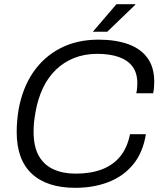

<svg xmlns="http://www.w3.org/2000/svg" viewBox="-20 -888 772 920"><path d="M341 12Q205 12 132.5 -55.5Q60 -123 60 -255Q60 -284 62.5 -311Q65 -338 69 -363Q88 -467 139 -541.5Q190 -616 269.5 -657Q349 -698 452 -698Q534 -698 594 -676.5Q654 -655 686.5 -610.5Q719 -566 719 -497Q719 -484 718 -470Q717 -456 714 -441H633Q636 -454 637 -466.5Q638 -479 638 -490Q638 -538 615 -569Q592 -600 549 -615Q506 -630 446 -630Q385 -630 335 -610Q285 -590 247 -553Q209 -516 185 -464.5Q161 -413 150 -350Q148 -337 146 -325Q144 -313 143 -301.5Q142 -290 141.5 -279.5Q141 -269 141 -257Q141 -186 165.5 -142Q190 -98 235.5 -77Q281 -56 342 -56Q415 -56 468.5 -76.5Q522 -97 556 -138.5Q590 -180 603 -245H679Q665 -157 618 -100Q571 -43 499.5 -15.5Q428 12 341 12ZM425 -736 538 -868H628V-865L494 -736Z"/></svg>

Font: Archivo SemiBold Light
Style: Italic
Weight: 300
Italic angle: -10°
Version: Version 2.001